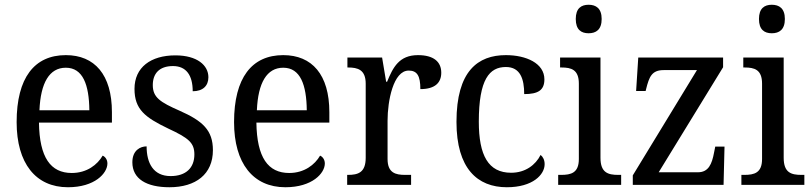

<svg xmlns="http://www.w3.org/2000/svg" viewBox="-20 -778 3417 808"><path d="M266 10C379 10 432 -49 432 -90C432 -107 422 -119 412 -123C390 -85 346 -50 282 -50C193 -50 146 -115 144 -262H451V-306C451 -464 378 -546 257 -546C125 -546 50 -451 50 -264C50 -91 130 10 266 10ZM356 -314H146C151 -430 188 -493 257 -493C329 -493 355 -421 356 -314Z M693 10C804 10 876 -45 876 -146C876 -230 833 -269 736 -312C654 -348 623 -368 623 -420C623 -467 649 -500 708 -500C763 -500 791 -462 791 -394C834 -394 857 -417 857 -453C857 -503 810 -545 718 -545C615 -545 546 -495 546 -404C546 -318 590 -284 688 -237C774 -197 798 -177 798 -128C798 -72 763 -37 698 -37C625 -37 597 -92 597 -162C571 -162 537 -146 537 -95C537 -25 597 10 693 10Z M1181 10C1294 10 1347 -49 1347 -90C1347 -107 1337 -119 1327 -123C1305 -85 1261 -50 1197 -50C1108 -50 1061 -115 1059 -262H1366V-306C1366 -464 1293 -546 1172 -546C1040 -546 965 -451 965 -264C965 -91 1045 10 1181 10ZM1271 -314H1061C1066 -430 1103 -493 1172 -493C1244 -493 1270 -421 1271 -314Z M1441 0H1710V-42H1685C1645 -42 1611 -50 1611 -109V-270C1611 -353 1635 -481 1700 -481C1736 -481 1749 -458 1749 -403C1812 -403 1837 -431 1837 -472C1837 -518 1805 -546 1739 -546C1660 -546 1634 -495 1609 -434H1605L1588 -536H1442V-494H1445C1485 -494 1519 -485 1519 -426V-114C1519 -51 1486 -42 1444 -42H1441Z M2113 10C2222 10 2272 -43 2272 -87C2272 -105 2265 -118 2255 -126C2234 -84 2191 -51 2131 -51C2035 -51 1995 -124 1995 -266C1995 -445 2040 -496 2109 -496C2170 -496 2186 -445 2186 -382C2244 -382 2271 -398 2271 -444C2271 -512 2194 -546 2109 -546C1991 -546 1901 -479 1901 -265C1901 -69 1989 10 2113 10Z M2457 -638C2488 -638 2512 -653 2512 -698C2512 -743 2488 -758 2457 -758C2426 -758 2403 -743 2403 -698C2403 -653 2426 -638 2457 -638ZM2329 0H2594V-42H2582C2539 -42 2507 -51 2507 -114V-536H2337V-494H2343C2384 -494 2416 -485 2416 -426V-109C2416 -50 2383 -42 2341 -42H2329Z M2643 0H3025L3029 -161H2990L2985 -136C2976 -88 2962 -53 2917 -53H2752L3023 -495V-536H2666L2657 -395H2697L2699 -403C2712 -455 2723 -483 2773 -483H2913L2643 -40Z M3228 -638C3259 -638 3283 -653 3283 -698C3283 -743 3259 -758 3228 -758C3197 -758 3174 -743 3174 -698C3174 -653 3197 -638 3228 -638ZM3100 0H3365V-42H3353C3310 -42 3278 -51 3278 -114V-536H3108V-494H3114C3155 -494 3187 -485 3187 -426V-109C3187 -50 3154 -42 3112 -42H3100Z"/></svg>

Font: Noto Serif Lao SemiCondensed
Style: Regular
Weight: 400
Width: 4
Designer: Monotype Design Team
Foundry: Monotype Imaging Inc.
Version: Version 2.003